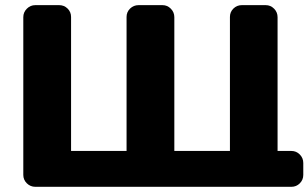

<svg xmlns="http://www.w3.org/2000/svg" viewBox="-20 -720 1189 740"><path d="M69.8 -45.9V-653.8Q69.8 -672.9 83.5 -686.5Q97.2 -700.2 116.2 -700.2H208Q227.1 -700.2 240.5 -687Q253.9 -673.8 253.9 -654.8V-138.2H467.8V-654.8Q467.8 -673.8 481.4 -687Q495.1 -700.2 514.2 -700.2H606Q625 -700.2 638.4 -686.5Q651.9 -672.9 651.9 -653.8V-138.2H866.2V-654.8Q866.2 -673.8 879.6 -687Q893.1 -700.2 912.1 -700.2H1003.9Q1022.9 -700.2 1036.4 -686.5Q1049.8 -672.9 1049.8 -653.8V-138.2H1103Q1122.1 -138.2 1135.5 -124.5Q1148.9 -110.8 1148.9 -91.8V-45.9Q1148.9 -26.9 1135.5 -13.4Q1122.1 0 1103 0H116.2Q97.2 0 83.5 -13.4Q69.8 -26.9 69.8 -45.9Z"/></svg>

Font: Days One
Style: Regular
Weight: 400
Designer: Alexander Kalachev, Alexey Maslov, Jovanny Lemonad
Foundry: Alexander Kalachev, Alexey Maslov, Jovanny Lemonad
Version: Version 1.002